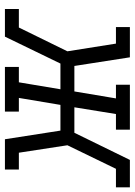

<svg xmlns="http://www.w3.org/2000/svg" viewBox="90 -660 560 799"><g transform="rotate(-90 370.5 -260.0)"><path d="M-9 0V-58H68L166 -260L135 -462H65V-520H191L227 -289H334L363 -462H306V-520H492V-462H428L399 -289H506L618 -520H733V-462H656L557 -260L589 -58H658V0H532L496 -231H390L361 -58H418V0H231V-58H296L324 -231H218L105 0Z"/></g></svg>

Font: Iosevka Etoile Light Oblique
Style: Regular
Weight: 300
Italic angle: -9°
Designer: Belleve Invis
Foundry: Belleve Invis
Version: Version 15.5.2; ttfautohint (v1.8.4)